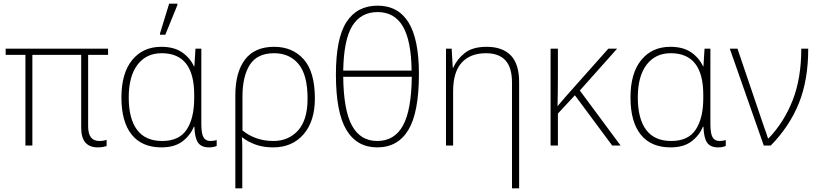

<svg xmlns="http://www.w3.org/2000/svg" viewBox="-20 -796 4470 1050"><path d="M515 10Q424 10 424 -97V-496H157V0H119V-496H11V-530H571V-496H462V-105Q462 -25 523 -25Q537 -25 547 -27Q557 -29 563 -31V3Q556 5 543.5 7.5Q531 10 515 10Z M863 10Q756 10 700 -60Q644 -130 644 -263Q644 -396 703 -468Q762 -540 862 -540Q932 -540 975.5 -510Q1019 -480 1041 -433H1043L1049 -530H1081V-119Q1081 -65 1093 -45Q1105 -25 1130 -25Q1149 -25 1165 -30V2Q1148 10 1123 10Q1081 10 1063 -16Q1045 -42 1043 -103H1040Q1021 -56 978 -23Q935 10 863 10ZM867 -25Q960 -25 1001 -87.5Q1042 -150 1042 -259V-278Q1042 -505 864 -505Q780 -505 732 -442Q684 -379 684 -263Q684 -147 729.5 -86Q775 -25 867 -25ZM855 -606V-613L905 -776H950V-768L884 -606Z M1267 234V-274Q1267 -401 1320 -470.5Q1373 -540 1479 -540Q1580 -540 1641 -471.5Q1702 -403 1702 -257Q1702 -133 1640 -61.5Q1578 10 1474 10Q1419 10 1377 -5.5Q1335 -21 1306 -44H1303Q1305 -14 1305 12Q1305 38 1305 70V234ZM1475 -25Q1558 -25 1610 -82.5Q1662 -140 1662 -257Q1662 -387 1612.5 -446Q1563 -505 1479 -505Q1387 -505 1346.5 -442Q1306 -379 1306 -268V-83Q1338 -56 1381 -40.5Q1424 -25 1475 -25Z M2043 10Q1932 10 1874.5 -85.5Q1817 -181 1817 -389Q1817 -587 1875 -676Q1933 -765 2045 -765Q2157 -765 2214 -673.5Q2271 -582 2271 -391Q2271 -182 2213.5 -86Q2156 10 2043 10ZM1857 -410H2231Q2229 -574 2183 -652Q2137 -730 2045 -730Q1954 -730 1907 -655Q1860 -580 1857 -410ZM2043 -25Q2137 -25 2183.5 -109Q2230 -193 2232 -376H1857Q1859 -193 1905 -109Q1951 -25 2043 -25Z M2780 234V-345Q2780 -427 2744 -466Q2708 -505 2638 -505Q2552 -505 2505 -453.5Q2458 -402 2458 -297V0H2419V-530H2450L2456 -426H2459Q2478 -471 2521 -505.5Q2564 -540 2641 -540Q2728 -540 2773.5 -493Q2819 -446 2819 -347V234Z M3355 -530 3151 -301 3374 0H3328L3124 -275L3031 -175V0H2991V-530H3031V-387Q3031 -296 3029 -215Q3044 -233 3055.5 -246.5Q3067 -260 3082 -277L3307 -530Z M3647 10Q3540 10 3484 -60Q3428 -130 3428 -263Q3428 -396 3487 -468Q3546 -540 3646 -540Q3716 -540 3759.5 -510Q3803 -480 3825 -433H3827L3833 -530H3865V-119Q3865 -65 3877 -45Q3889 -25 3914 -25Q3933 -25 3949 -30V2Q3932 10 3907 10Q3865 10 3847 -16Q3829 -42 3827 -103H3824Q3805 -56 3762 -23Q3719 10 3647 10ZM3651 -25Q3744 -25 3785 -87.5Q3826 -150 3826 -259V-278Q3826 -505 3648 -505Q3564 -505 3516 -442Q3468 -379 3468 -263Q3468 -147 3513.5 -86Q3559 -25 3651 -25Z M4157 0 3971 -530H4013L4158 -103Q4163 -89 4169.5 -71Q4176 -53 4180 -39H4183Q4268 -128 4315 -248Q4362 -368 4362 -530H4400Q4400 -359 4349 -232Q4298 -105 4195 0Z"/></svg>

Font: Noto Sans ExtraLight
Style: Regular
Weight: 200
Designer: Monotype Design Team
Foundry: Monotype Imaging Inc.
Version: Version 2.007